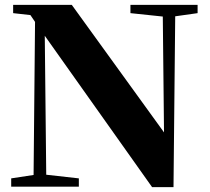

<svg xmlns="http://www.w3.org/2000/svg" viewBox="-20 -767 865 789"><path d="M605 2 164 -620 170 -49 304 -34V0H26V-34L118 -48L124 -677L105 -705L34 -713V-747H275L654 -223L649 -699L516 -713V-747H792V-713L700 -700L693 2Z"/></svg>

Font: GenRyuMin TW H
Style: Regular
Weight: 900
Version: Version 1.501;PS 1;hotconv 16.6.51;makeotf.lib2.5.65220